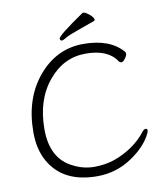

<svg xmlns="http://www.w3.org/2000/svg" viewBox="-95 -952 893 1043"><g transform="rotate(-10 351.5 -431.0)"><path d="M656 -153Q622 -95 553 -48Q465 13 357 13Q172 13 96 -117Q56 -184 56 -282Q56 -468 157 -588Q258 -708 406 -708Q554 -708 624 -625Q626 -622 626 -613.5Q626 -605 614.5 -589.5Q603 -574 594 -574Q585 -574 580 -581Q533 -654 410 -654Q287 -654 204 -553Q118 -451 118 -287.5Q118 -124 236 -68Q291 -40 350.5 -40Q410 -40 461.5 -57.5Q513 -75 560.5 -107.5Q608 -140 640 -182Q650 -195 659.5 -195Q669 -195 669 -185Q669 -175 656 -153ZM285 -758Q285 -775 432 -875H439Q444 -875 457 -866Q490 -843 490 -826Q490 -822 486 -821Q437 -803 388.5 -786Q340 -769 320.5 -757.5Q301 -746 296.5 -746Q292 -746 288.5 -749.5Q285 -753 285 -758Z"/></g></svg>

Font: LXGW WenKai Light
Style: Regular
Weight: 300
Designer: LXGW / Fontworks Inc.
Foundry: LXGW / Fontworks Inc.
Version: Version 1.501; October 10, 2024